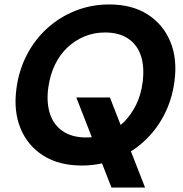

<svg xmlns="http://www.w3.org/2000/svg" viewBox="-20 -732 822 863"><path d="M481 111 323 -294H474L632 111ZM347 12Q246 12 175.5 -32Q105 -76 72.5 -154.5Q40 -233 54 -335Q65 -417 101 -486Q137 -555 193 -605.5Q249 -656 320 -684Q391 -712 471 -712Q573 -712 643 -667.5Q713 -623 745.5 -545Q778 -467 764 -365Q753 -283 717 -214Q681 -145 625 -94.5Q569 -44 498.5 -16Q428 12 347 12ZM368 -114Q416 -114 459 -131.5Q502 -149 535.5 -182Q569 -215 591.5 -260.5Q614 -306 621 -362Q630 -431 613.5 -481Q597 -531 556 -558.5Q515 -586 452 -586Q402 -586 359 -568Q316 -550 282 -517.5Q248 -485 226.5 -440Q205 -395 197 -338Q188 -270 205 -219.5Q222 -169 263.5 -141.5Q305 -114 368 -114Z"/></svg>

Font: DM Sans 36pt ExtraBold
Style: Italic
Weight: 800
Italic angle: -10°
Designer: Colophon Foundry, Jonny Pinhorn
Foundry: Colophon Foundry
Version: Version 4.004;gftools[0.9.30]